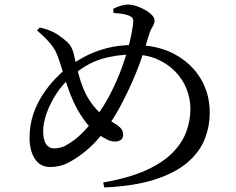

<svg xmlns="http://www.w3.org/2000/svg" viewBox="-20 -794 1040 845"><path d="M434 9Q549 -11 623.5 -45Q698 -79 740.5 -123Q783 -167 800.5 -216Q818 -265 818 -314Q818 -361 800.5 -404Q783 -447 750 -480.5Q717 -514 670.5 -534Q624 -554 565 -554Q491 -554 425.5 -534Q360 -514 299 -461Q256 -425 227.5 -380.5Q199 -336 184.5 -293.5Q170 -251 170 -219Q170 -178 183 -159.5Q196 -141 217 -141Q245 -141 266 -152Q287 -163 310 -180Q335 -200 362 -230Q389 -260 415 -297Q441 -334 462 -374Q493 -433 515 -493Q537 -553 550 -606Q563 -659 566 -694Q568 -711 560.5 -717.5Q553 -724 540 -728Q527 -732 512 -734Q497 -736 480 -737L478 -755Q493 -763 510.5 -768.5Q528 -774 543 -774Q560 -774 580 -767.5Q600 -761 618.5 -750.5Q637 -740 648.5 -728Q660 -716 660 -704Q660 -689 651.5 -676.5Q643 -664 636 -642Q626 -610 616 -577.5Q606 -545 593 -510Q580 -475 562.5 -435Q545 -395 521 -348Q492 -292 463.5 -250Q435 -208 406 -176Q377 -144 344 -119Q315 -96 279.5 -77.5Q244 -59 200 -59Q169 -59 148.5 -77.5Q128 -96 119 -125.5Q110 -155 110 -186Q110 -243 126.5 -291.5Q143 -340 169 -379Q195 -418 222 -446Q249 -474 268 -490Q304 -518 347.5 -542Q391 -566 446 -581Q501 -596 570 -596Q673 -596 747.5 -556Q822 -516 862.5 -449Q903 -382 903 -299Q903 -236 880 -179.5Q857 -123 804 -78Q751 -33 661.5 -4Q572 25 439 31ZM486 -171Q468 -171 448 -181.5Q428 -192 415 -202Q375 -230 348 -269Q321 -308 304 -345Q289 -378 276.5 -415Q264 -452 254 -486Q244 -520 234 -546Q224 -576 201 -603Q178 -630 143 -660L155 -673Q178 -668 199.5 -659.5Q221 -651 236 -640Q255 -628 275.5 -609.5Q296 -591 304 -559Q310 -536 317 -503.5Q324 -471 335 -436.5Q346 -402 363 -370Q388 -327 418 -299Q448 -271 478 -255Q495 -246 508.5 -233Q522 -220 522 -201Q522 -186 512 -178.5Q502 -171 486 -171Z"/></svg>

Font: Noto Serif SC ExtraLight Medium
Style: Regular
Weight: 500
Version: Version 2.002-H1;hotconv 1.1.0;makeotfexe 2.6.0